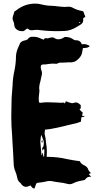

<svg xmlns="http://www.w3.org/2000/svg" viewBox="-20 -945 572 1072"><path d="M172.4 107.4Q162.1 107.4 154.8 96.2Q153.3 93.3 151.4 90.8Q149.9 91.3 148.2 91.6Q146.5 91.8 144.5 92.8Q134.3 98.1 125 98.1Q108.4 98.1 96.2 79.6Q95.2 78.6 95.2 77.6Q95.2 76.7 94.7 76.7Q78.6 67.4 75.2 42.5Q73.2 30.8 66.4 13.7Q56.2 -9.3 56.2 -35.2Q55.2 -69.3 52.7 -103.5L50.3 -140.1L47.4 -193.8Q43 -241.7 43 -293.5Q43 -319.3 43.9 -346.2Q44.4 -360.8 44.4 -376Q44.4 -397.5 46.4 -418.9Q48.8 -445.8 50.3 -467.8Q50.8 -506.8 61.5 -555.7Q69.3 -593.8 69.3 -634.8Q71.8 -658.2 81.1 -678.7L87.9 -693.8Q92.8 -714.8 119.6 -719.7Q130.9 -720.7 136.7 -728.5Q145.5 -739.7 158.7 -739.7H167.5Q186.5 -739.7 204.1 -731.4Q215.3 -726.1 224.1 -723.6Q228 -731.9 235.8 -731.9L243.7 -731Q248.5 -731 253.9 -732.9L259.8 -734.4Q266.6 -736.3 273.4 -736.3Q279.8 -735.8 287.1 -730.7Q294.4 -725.6 304.2 -725.6Q322.3 -725.6 335.9 -735.4Q340.8 -738.8 344.2 -738.8Q368.7 -738.8 386.2 -727.1Q394 -720.2 402.8 -720.2H406.7Q428.7 -720.2 437 -697.8Q442.4 -698.7 447.3 -698.7Q465.3 -698.7 481.4 -688Q472.2 -677.2 452.1 -677.2L442.9 -676.3Q439.5 -662.1 438 -649.4Q435.1 -632.3 415.5 -613.8Q398.4 -596.7 375 -596.7L363.3 -597.2Q356.9 -597.2 350.1 -596.2Q340.8 -595.2 327.1 -595.2L320.3 -595.7Q308.6 -595.7 300.3 -590.3Q298.3 -588.9 293.9 -588.9Q285.2 -589.8 276.4 -589.8Q263.2 -589.8 249.8 -587.4Q236.3 -585 221.7 -585H220.7Q207.5 -585 207.5 -571.8Q207.5 -562.5 210 -555.7Q214.4 -544.9 214.4 -538.1Q214.4 -527.3 211.4 -518.6L206.1 -493.7Q198.7 -468.8 198.7 -455.1L199.2 -448.2Q200.2 -442.4 200.2 -437Q199.7 -427.7 198.2 -418.5Q196.3 -404.8 196.3 -392.6Q196.3 -374.5 199.2 -372.8Q202.1 -371.1 206.1 -371.1Q210 -371.1 215.8 -372.1Q230 -374 244.6 -374Q265.1 -374 284.9 -372.8Q304.7 -371.6 323.7 -371.1Q326.2 -371.1 328.6 -371.8Q331.1 -372.6 333 -372.6Q338.4 -372.6 341.8 -367.2Q346.7 -376 348.1 -379.9Q361.3 -374 372.6 -371.1L380.4 -369.1H384.8Q388.2 -369.1 390.6 -370.1Q397.5 -373 403.3 -373Q415 -373 426.3 -361.8L431.6 -357.9Q430.2 -356 430.2 -353.5Q430.2 -351.1 430.7 -348.9Q431.2 -346.7 431.2 -344.7Q431.2 -338.4 423.8 -335.4L427.2 -331.1Q429.7 -326.2 432.6 -324.2Q440.9 -320.3 441.4 -315.4Q441.4 -310.1 439 -304.2L437.5 -299.3L451.2 -296.9V-293.9L434.1 -290L432.1 -266.1Q417.5 -260.3 405.3 -256.8Q354 -245.6 337.4 -240.7Q301.8 -231.9 263.7 -225.1Q252.9 -223.1 241.7 -222.2L231.4 -221.2Q230.5 -213.4 229.7 -209.5Q229 -205.6 229 -200.2Q229 -195.3 231.9 -184.6Q233.4 -180.7 234.4 -172.4L237.3 -147Q241.7 -122.1 241.7 -95.7Q241.7 -82.5 240.7 -69.3H245.1Q301.3 -69.3 355 -56.6Q390.1 -49.3 425.8 -44.9Q431.2 -30.3 453.1 -20.5Q468.8 -12.7 473.1 2.9Q475.6 9.3 481.9 15.1Q484.9 17.6 487.3 21Q482.4 22.9 475.6 27.3L489.3 42.5L481 42Q466.3 42 456.5 56.2Q453.6 60.1 448.2 61Q442.9 62 438 63Q411.6 66.9 386.7 79.1Q378.4 83.5 369.1 83.5Q362.8 83.5 356 81.5Q337.4 75.7 296.4 71.3Q288.6 70.8 281.2 68.8Q269.5 65.4 257.8 65.4Q245.1 65.4 232.9 69.3Q213.9 73.2 194.3 75.2Q182.6 75.2 180.2 85.9Q177.7 93.8 174.8 101.1ZM226.1 -70.8 226.6 -79.1 228 -109.4Q228 -109.9 227.3 -110.4Q226.6 -110.8 225.3 -111.6Q224.1 -112.3 223.1 -113.3L218.3 -103.5Q215.3 -113.3 215.3 -114.3Q215.3 -119.1 222.7 -128.9Q223.6 -130.4 223.6 -131.8Q223.6 -135.3 224.1 -139.2Q224.6 -143.1 224.6 -147.5Q224.6 -159.2 216.8 -175.8Q213.9 -182.6 210.9 -192.4L209.5 -187.5Q208.5 -183.1 207.8 -180.2Q207 -177.2 207 -171.9L206.1 -165.5Q205.1 -158.7 205.1 -152.3Q205.6 -144.5 206.5 -137.2L208 -120.1L211.4 -82L214.4 -78.6L217.3 -91.8L219.2 -91.3L222.2 -70.8ZM300.3 -771Q247.6 -771 195.3 -777.8L185.1 -778.3Q174.3 -778.3 163.6 -776.4L157.2 -775.9Q146 -775.9 139.6 -781.7Q136.2 -785.2 132.3 -785.2Q128.4 -785.2 124 -780.3Q115.2 -771.5 109.4 -771.2Q103.5 -771 102.1 -771Q92.8 -771 83.7 -774.4Q74.7 -777.8 67.6 -785.6Q60.5 -793.5 59.8 -805.2Q59.1 -816.9 54.2 -827.1Q50.3 -834.5 50.3 -842.3Q50.3 -853 56.6 -867.2L60.1 -879.9L71.8 -888.2Q119.1 -924.8 175.8 -924.8Q195.8 -924.8 210.9 -920.4Q239.3 -913.1 268.6 -912.6Q286.6 -912.1 304.7 -909.2L325.7 -907.2Q329.6 -906.2 340.8 -906.2Q346.7 -906.2 352.3 -907Q357.9 -907.7 362.8 -907.7Q377 -907.7 389.6 -899.9Q412.1 -888.2 437.5 -883.8Q445.8 -882.8 447.8 -874.8Q449.7 -866.7 453.6 -858.9L456.5 -851.6L443.8 -842.3Q444.8 -837.4 444.8 -833Q444.8 -815.4 427.7 -806.2Q418 -800.8 408.7 -794.9Q374 -772.9 338.9 -772Q319.3 -771 300.3 -771ZM422.9 -815.9Q424.8 -816.4 426.3 -817.6Q427.7 -818.8 429.2 -819.3Q426.3 -821.3 424.8 -821.3Q424.3 -821.3 423.6 -821.3Q422.9 -821.3 420.4 -818.8ZM216.3 -147.9Q211.4 -151.4 211.4 -154.3L214.4 -160.6L218.3 -160.2Z"/></svg>

Font: Pinzelan
Style: Regular
Weight: 400
Designer: GGBot
Version: 1.01